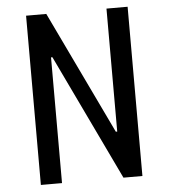

<svg xmlns="http://www.w3.org/2000/svg" viewBox="-52 -777 725 825"><g transform="rotate(-5 310.0 -365.0)"><path d="M91 -730H178.2L431.8 -199.8H437.8V-730.3H529V-0.3H447.2L188.2 -542.3H182.2V0H91Z"/></g></svg>

Font: Monaspace Krypton Var
Style: Regular
Weight: 400
Designer: Riley Cran and the Lettermatic Team
Version: Version 1.101 (Monaspace Krypton Var)